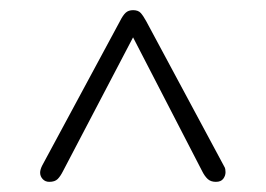

<svg xmlns="http://www.w3.org/2000/svg" viewBox="-20 -780 524 378"><path d="M77 -422Q69 -422 64 -427.5Q59 -433 59 -440Q59 -443 60 -446.5Q61 -450 63 -454L216 -738Q222 -750 227.5 -755Q233 -760 242 -760Q252 -760 257 -754.5Q262 -749 268 -738L421 -453Q423 -450 423.5 -447Q424 -444 424 -441Q424 -434 419.5 -428Q415 -422 405 -422Q395 -422 389 -427.5Q383 -433 378 -443L236 -718H248L104 -443Q99 -433 93.5 -427.5Q88 -422 77 -422Z"/></svg>

Font: Quicksand Variable Light
Style: Regular
Weight: 300
Designer: Andrew Paglinawan
Foundry: Andrew Paglinawan
Version: Version 3.004